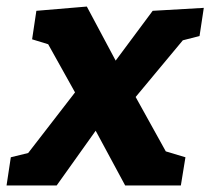

<svg xmlns="http://www.w3.org/2000/svg" viewBox="-48 -566 642 586"><path d="M561 -456 510 -443 366 -270 458 -104 518 -86 504 0H334L244 -167L125 0H-28L-15 -86L38 -99L181 -284L99 -431L50 -446L63 -533L217 -546L305 -381L418 -533L574 -542Z"/></svg>

Font: Bitter Pro ExtraBold
Style: Italic
Weight: 800
Italic angle: -9°
Designer: Sol Matas, and Bitter project Authors
Foundry: Sol Matas
Version: Version 1.010